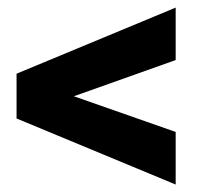

<svg xmlns="http://www.w3.org/2000/svg" viewBox="-20 -559 550 515"><path d="M451.2 -397.9 178.2 -300.8 451.2 -205.1V-64L24.4 -241.2V-361.3L451.2 -538.6Z"/></svg>

Font: Vazirmatn UI ExtraBold
Style: Regular
Weight: 800
Designer: Saber Rastikerdar
Foundry: Saber Rastikerdar
Version: Version 33.003